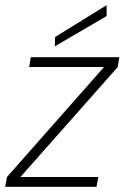

<svg xmlns="http://www.w3.org/2000/svg" viewBox="-28 -722 481 742"><path d="M-8 0 -1 -38 374 -463H85L91 -501H433L427 -463L51 -38H352L345 0ZM184 -543 185 -579 384 -702V-660Z"/></svg>

Font: DM Sans 17pt ExtraLight
Style: Italic
Weight: 250
Italic angle: -10°
Version: Version 4.004;gftools[0.9.30]